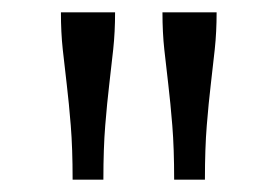

<svg xmlns="http://www.w3.org/2000/svg" viewBox="-20 -760 450 312"><path d="M167 -740H79Q79 -707 82 -679.5Q85 -652 88.5 -622.5Q92 -593 95 -556Q98 -519 98 -468H148Q148 -519 151 -556Q154 -593 157.5 -622.5Q161 -652 164 -680Q167 -708 167 -740ZM332 -740H244Q244 -707 247 -679.5Q250 -652 253.5 -622.5Q257 -593 260 -556Q263 -519 263 -468H313Q313 -519 316 -556Q319 -593 322.5 -622.5Q326 -652 329 -680Q332 -708 332 -740Z"/></svg>

Font: Roboto Serif Light
Style: Regular
Weight: 300
Designer: Greg Gazdowicz
Foundry: Commercial Type
Version: Version 1.008